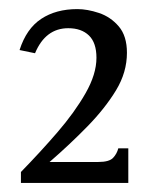

<svg xmlns="http://www.w3.org/2000/svg" viewBox="-20 -876 339 422"><path d="M26 -474V-498Q68 -541 106 -585Q144 -629 168 -671Q192 -713 192 -749Q192 -782 175.5 -798Q159 -814 130 -814Q80 -814 57 -759L23 -766Q38 -813 70.5 -834.5Q103 -856 150 -856Q172 -856 197.5 -847.5Q223 -839 241 -818Q259 -797 259 -760Q259 -717 235 -677.5Q211 -638 172.5 -598.5Q134 -559 89 -520H196Q220 -520 228.5 -529Q237 -538 240 -550H262V-474Z"/></svg>

Font: Hedvig Letters Serif 14pt
Style: Regular
Weight: 400
Designer: Alexander Örn & Tor Weibull
Foundry: Kanon Foundry
Version: Version 1.000; ttfautohint (v1.8.4.7-5d5b)